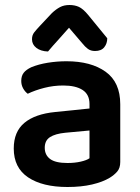

<svg xmlns="http://www.w3.org/2000/svg" viewBox="-20 -733 562 768"><path d="M250 -81Q279 -81 303 -86.5Q327 -92 338 -100V-211L241 -202Q201 -198 180 -184.5Q159 -171 159 -142Q159 -113 180.5 -97Q202 -81 250 -81ZM246 -488Q344 -488 402.5 -446Q461 -404 461 -316V-85Q461 -61 449 -47Q437 -33 419 -22Q391 -5 348 5Q305 15 250 15Q150 15 92.5 -23.5Q35 -62 35 -139Q35 -206 77.5 -241.5Q120 -277 201 -285L338 -299V-317Q338 -355 310.5 -373Q283 -391 233 -391Q194 -391 157 -381.5Q120 -372 91 -358Q80 -366 72.5 -379.5Q65 -393 65 -409Q65 -429 74.5 -441.5Q84 -454 105 -464Q134 -476 171 -482Q208 -488 246 -488ZM256 -622Q231 -593 212 -572.5Q193 -552 172 -527Q143 -528 125.5 -541.5Q108 -555 108 -576Q108 -592 116.5 -603Q125 -614 141 -631L188 -681Q204 -696 220 -704.5Q236 -713 258 -713Q279 -713 295.5 -705.5Q312 -698 332 -674L409 -580Q409 -559 397 -544Q385 -529 360 -529Q343 -529 331.5 -537.5Q320 -546 309 -560Z"/></svg>

Font: Baloo Tammudu 2 SemiBold
Style: Regular
Weight: 600
Designer: Maithili Shingre, Omkar Shende and Ek Type
Foundry: Ek Type
Version: Version 1.640;hotconv 1.0.111;makeotfexe 2.5.65597; ttfautoh